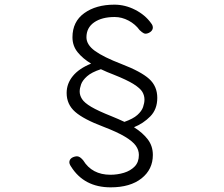

<svg xmlns="http://www.w3.org/2000/svg" viewBox="-20 -768 962 824"><path d="M455 36Q341 36 285 -53Q275 -67 278.5 -78Q282 -89 295 -94Q308 -99 317 -96Q326 -93 337 -80Q375 -18 454 -18Q484 -18 512 -26.5Q540 -35 558 -53.5Q576 -72 576 -103Q576 -124 563 -142.5Q550 -161 517 -181Q484 -201 424 -224Q339 -256 302.5 -288Q266 -320 266 -369Q266 -409 292.5 -441.5Q319 -474 371 -495Q336 -516 313.5 -543.5Q291 -571 291 -608Q291 -675 341.5 -711.5Q392 -748 471 -748Q517 -748 560 -726Q603 -704 628 -669Q638 -657 635.5 -645.5Q633 -634 619 -627Q606 -621 597.5 -625Q589 -629 579 -639Q561 -664 532 -679.5Q503 -695 472 -695Q417 -695 384 -672Q351 -649 351 -608Q351 -576 387.5 -549.5Q424 -523 502 -493Q585 -461 620 -429.5Q655 -398 655 -348Q655 -299 625 -268.5Q595 -238 555 -222Q593 -198 614.5 -169.5Q636 -141 636 -103Q636 -41 587.5 -2.5Q539 36 455 36ZM514 -245Q551 -258 569.5 -274.5Q588 -291 594 -308.5Q600 -326 600 -341Q600 -358 591 -373.5Q582 -389 553.5 -407Q525 -425 467 -448Q453 -453 439.5 -459Q426 -465 413 -471Q373 -458 353.5 -440.5Q334 -423 328 -406Q322 -389 322 -375Q322 -359 332 -343Q342 -327 371.5 -309.5Q401 -292 459 -269Q474 -263 487.5 -257Q501 -251 514 -245Z"/></svg>

Font: Zen Maru Gothic
Style: Regular
Weight: 400
Designer: Yoshimichi Ohira
Foundry: Positype
Version: Version 1.002